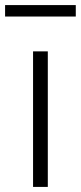

<svg xmlns="http://www.w3.org/2000/svg" viewBox="-30 -735 318 755"><path d="M100 0H158V-533H100ZM-10 -670H268V-715H-10Z"/></svg>

Font: Source Han Sans SC Light
Style: Regular
Weight: 300
Designer: Ryoko NISHIZUKA (kana & ideographs); Paul D. Hunt (Latin, Greek & Cyrillic); Wenlong ZHANG (bopomofo); Sandoll Communica
Foundry: Adobe Systems Incorporated
Version: Version 1.004;PS 1.004;hotconv 1.0.82;makeotf.lib2.5.63406